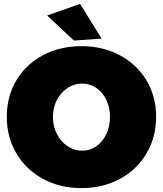

<svg xmlns="http://www.w3.org/2000/svg" viewBox="-20 -954 839 990"><path d="M785 -352Q785 -247 735.5 -163Q686 -79 598 -31.5Q510 16 400 16Q290 16 202 -31.5Q114 -79 64.5 -163Q15 -247 15 -352Q15 -457 64.5 -540Q114 -623 202 -669.5Q290 -716 400 -716Q510 -716 598 -669Q686 -622 735.5 -539Q785 -456 785 -352ZM403 -523Q363 -523 328.5 -500.5Q294 -478 273.5 -439Q253 -400 253 -351Q253 -302 273.5 -262.5Q294 -223 328.5 -200Q363 -177 403 -177Q443 -177 476 -199.5Q509 -222 528 -262Q547 -302 547 -351Q547 -400 528 -439.5Q509 -479 476 -501Q443 -523 403 -523ZM393 -934 504 -755 361 -745 223 -874Z"/></svg>

Font: Argentum Sans Black
Style: Regular
Weight: 900
Designer: Julieta Ulanovsky (Modified by Cristiano Sobral)
Foundry: Julieta Ulanovsky
Version: Version 1.000; ttfautohint (v1.5.65-e2d9)